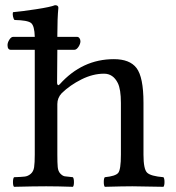

<svg xmlns="http://www.w3.org/2000/svg" viewBox="-20 -718 680 740"><path d="M201 -317V-122Q201 -90 202.5 -74Q204 -58 212.5 -49Q221 -40 229.5 -38.5Q238 -37 261 -35Q265 -30 265 -16Q265 -2 261 2Q201 0 158 0Q112 0 34 2Q30 -2 30 -16Q30 -30 34 -35Q63 -36 75.5 -37.5Q88 -39 98.5 -48Q109 -57 111.5 -73.5Q114 -90 114 -122V-526H22Q9 -526 9 -544Q9 -554 16 -565Q23 -576 31 -576H114Q113 -619 99.5 -629.5Q86 -640 36 -641Q32 -645 30 -655Q28 -665 30 -671Q64 -674 119.5 -682.5Q175 -691 192 -698Q205 -698 205 -688Q201 -648 201 -583V-576H276Q283 -576 286.5 -570.5Q290 -565 290 -559Q290 -549 282.5 -537.5Q275 -526 266 -526H201L200 -400Q200 -394 202 -391.5Q204 -389 206 -390Q208 -391 210 -393Q297 -490 419 -490Q480 -490 506 -456Q533 -421 533 -322V-122Q533 -66 547 -52.5Q561 -39 610 -35Q614 -30 614 -16.5Q614 -3 610 2Q524 0 490 0Q455 0 384 2Q380 -2 380 -16.5Q380 -31 384 -35Q425 -39 435.5 -51.5Q446 -64 446 -122V-321Q446 -374 434 -398Q416 -434 381 -434Q338 -434 294 -412Q250 -390 218 -359Q201 -341 201 -317Z"/></svg>

Font: Linux Libertine Mono O
Style: Mono
Weight: 400
Designer: Philipp H. Poll
Foundry: Philipp H. Poll
Version: Version 5.1.7